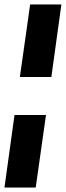

<svg xmlns="http://www.w3.org/2000/svg" viewBox="-21 -740 295 860"><path d="M68 -395 114 -720H254L209 -395ZM-1 100 44 -225H185L139 100Z"/></svg>

Font: Host Grotesk ExtraBold
Style: Italic
Weight: 800
Italic angle: -8°
Designer: Doğukan Karapınar
Foundry: Element Type
Version: Version 1.003; ttfautohint (v1.8.4.7-5d5b)